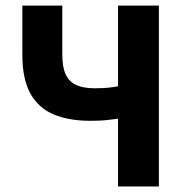

<svg xmlns="http://www.w3.org/2000/svg" viewBox="-20 -672 670 692"><path d="M405.4 0V-244.1Q383.3 -241 360.9 -238.8Q338.5 -236.6 305.5 -236.6Q228.2 -236.6 173.4 -259.6Q118.5 -282.6 89.5 -335Q60.5 -387.4 60.5 -475.1V-651.8H204.5V-475.1Q204.5 -430.2 216.8 -403.7Q229.1 -377.3 254.8 -365.6Q280.5 -353.9 320.7 -353.9Q350.4 -353.9 370.3 -355.9Q390.3 -358 405.4 -361.3V-651.8H552.7V0Z"/></svg>

Font: Source Sans 3 VF
Style: Regular
Weight: 200
Designer: Paul D. Hunt
Foundry: Adobe
Version: Version 3.046;hotconv 1.0.118;makeotfexe 2.5.65603